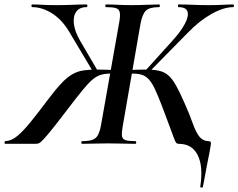

<svg xmlns="http://www.w3.org/2000/svg" viewBox="-55 -645 1069 861"><path d="M312 0Q310 0 310 -6Q310 -12 312 -12Q343 -12 359.5 -18Q376 -24 384.5 -40Q393 -56 398 -84L480 -547Q485 -576 482 -590Q479 -604 465 -608.5Q451 -613 421 -613Q417 -613 417 -619Q417 -625 421 -625Q446 -625 474 -623.5Q502 -622 533 -622Q570 -622 602.5 -623.5Q635 -625 658 -625Q662 -625 662 -619Q662 -613 658 -613Q615 -613 599 -597Q583 -581 575 -538L495 -77Q490 -49 492 -35Q494 -21 508 -16.5Q522 -12 552 -12Q556 -12 556 -6Q556 0 552 0Q526 0 495 -1Q464 -2 428 -2Q396 -2 366 -1Q336 0 312 0ZM-32 0Q-35 0 -34.5 -6Q-34 -12 -32 -12Q-4 -13 22.5 -35Q49 -57 81.5 -97Q114 -137 156 -193Q192 -241 218.5 -269.5Q245 -298 268.5 -311.5Q292 -325 317.5 -329Q343 -333 378 -333Q416 -333 477 -330L475 -312Q465 -313 456.5 -314Q448 -315 440 -315Q415 -315 396 -309Q377 -303 358.5 -287Q340 -271 315.5 -241Q291 -211 255 -164Q208 -102 181 -68.5Q154 -35 140.5 -20.5Q127 -6 120.5 -3Q114 0 106 0ZM366 -317 255 -503Q223 -557 178.5 -585Q134 -613 90 -613Q86 -613 86 -619Q86 -625 89 -625Q112 -625 136 -623.5Q160 -622 200 -622Q237 -622 271 -623.5Q305 -625 333 -625Q337 -625 337 -619Q337 -613 333 -613Q301 -613 286.5 -592Q272 -571 276.5 -536.5Q281 -502 305 -461L384 -326ZM855 193Q854 197 848 196Q842 195 843 192Q857 101 831.5 50.5Q806 0 747 0Q740 0 736 -3.5Q732 -7 726 -23Q720 -39 707 -74.5Q694 -110 670 -173Q652 -220 638.5 -248Q625 -276 611 -290.5Q597 -305 580 -310Q563 -315 538 -315Q529 -315 521 -314Q513 -313 502 -312V-330Q564 -333 599 -333Q635 -333 659 -327.5Q683 -322 700.5 -306.5Q718 -291 734.5 -261.5Q751 -232 772 -184Q796 -130 809.5 -91.5Q823 -53 838.5 -33Q854 -13 880 -12Q888 -12 890 -8Q892 -4 890 6Q888 21 884 41Q880 61 873 96Q866 131 855 193ZM609 -317 595 -326 717 -461Q756 -504 774 -538Q792 -572 786 -592.5Q780 -613 745 -613Q743 -613 743 -619Q743 -625 745 -625Q777 -625 810.5 -623.5Q844 -622 880 -622Q921 -622 945.5 -623.5Q970 -625 991 -625Q994 -625 994 -619Q994 -613 991 -613Q948 -613 893.5 -582.5Q839 -552 787 -498Z"/></svg>

Font: Cormorant Light
Style: Italic
Weight: 300
Italic angle: -10°
Designer: Christian Thalmann (Catharsis Fonts)
Foundry: Catharsis Fonts
Version: Version 4.000